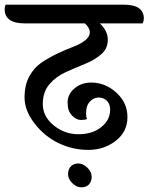

<svg xmlns="http://www.w3.org/2000/svg" viewBox="-81 -676 635 821"><path d="M210 68.5Q210 48 222 35.5Q234 23 254 23Q274 23 292.5 41Q311 59 311 79.5Q311 100 299.5 112.5Q288 125 267 125Q246 125 228 107Q210 89 210 68.5ZM448 -656Q534 -656 534 -597Q534 -586 529 -576H346Q380 -544 380 -506Q380 -468 351.5 -443.5Q323 -419 282 -402.5Q241 -386 200 -367.5Q159 -349 130.5 -316Q102 -283 102 -230.5Q102 -178 148.5 -140Q195 -102 254.5 -102Q314 -102 352 -132.5Q390 -163 390 -207Q390 -231 376 -245Q362 -259 341.5 -259Q321 -259 306 -244Q287 -227 287 -191Q287 -177 291 -167Q283 -163 264.5 -163Q246 -163 227 -182Q208 -201 208 -237Q208 -273 237.5 -298Q267 -323 309 -323Q369 -323 416.5 -280Q464 -237 464 -175Q464 -113 414 -74Q364 -35 296.5 -35Q229 -35 168.5 -64.5Q108 -94 66 -149Q24 -204 24 -258.5Q24 -313 44.5 -350Q65 -387 96 -408Q127 -429 163.5 -446.5Q200 -464 231 -475.5Q262 -487 282.5 -503Q303 -519 303 -538Q303 -557 282 -576H25Q-61 -576 -61 -637Q-61 -648 -57 -656Z"/></svg>

Font: Laila Medium
Style: Regular
Weight: 500
Designer: Hitesh Malaviya
Foundry: Indian Type Foundry
Version: Version 1.302;PS 1.0;hotconv 1.0.78;makeotf.lib2.5.61930; tt